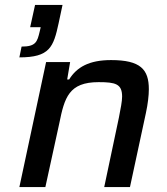

<svg xmlns="http://www.w3.org/2000/svg" viewBox="-20 -763 683 783"><path d="M68 -573 59 -529C183 -529 198 -571 219 -668L235 -743H123L103 -652H146L142 -635C132 -592 126 -573 68 -573ZM168 -510 59 0H165L222 -261C243 -365 261 -428 382 -428C451 -428 478 -421 478 -369C478 -350 472 -320 465 -284L405 0H510L575 -302C583 -339 587 -374 587 -399C587 -480 553 -518 433 -518C343 -518 293 -489 262 -439H254L266 -510Z"/></svg>

Font: Saira UNSAM Medium Italic
Style: Regular
Weight: 500
Italic angle: -12°
Designer: Hector Gatti with collaboration of the Omnibus-Type team
Foundry: Omnibus-Type
Version: Version 0.072;PS 000.072;hotconv 1.0.88;makeotf.lib2.5.64775